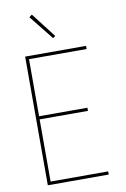

<svg xmlns="http://www.w3.org/2000/svg" viewBox="-103 -1020 706 1080"><g transform="rotate(-10 250.0 -480.5)"><path d="M80 0V-735H428V-717H99V-391H375V-373H99V-18H428V0ZM253 -810 142 -949 158 -961 267 -820Z"/></g></svg>

Font: Zed Mono Thin
Style: Regular
Weight: 100
Monospace: yes
Designer: Belleve Invis
Foundry: Belleve Invis
Version: Version 1.0.0; ttfautohint (v1.8.4)